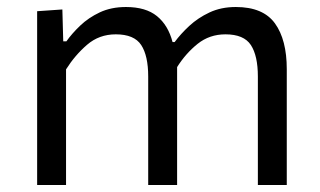

<svg xmlns="http://www.w3.org/2000/svg" viewBox="-20 -528 912 548"><path d="M86 0V-496L158 -501L160.5 -410H169.5Q185 -432 208.8 -454.8Q232.5 -477.5 265 -492.8Q297.5 -508 339.5 -508Q396 -508 428 -482Q460 -456 472.5 -408H478.5Q495.5 -431 520.2 -454Q545 -477 578 -492.5Q611 -508 653 -508Q731 -508 764.8 -461.2Q798.5 -414.5 798.5 -330.5V0H716V-309.5Q716 -369 696 -399.5Q676 -430 623.5 -430Q578 -430 544 -402.8Q510 -375.5 485.5 -336.5Q485.5 -333.5 485.5 -330.5V0H403V-309.5Q403 -369 383 -399.5Q363 -430 310.5 -430Q263 -430 228.5 -400.2Q194 -370.5 168.5 -330V0Z"/></svg>

Font: Commissioner
Style: Regular
Weight: 400
Designer: Kostas Bartsokas
Foundry: Kostas Bartsokas
Version: Version 1.000; ttfautohint (v1.8.3)